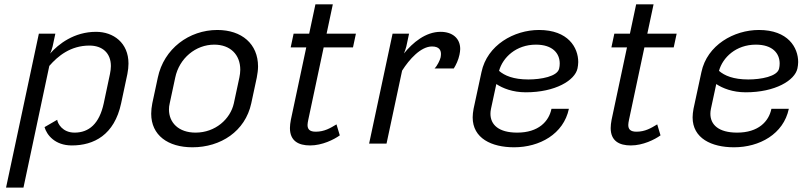

<svg xmlns="http://www.w3.org/2000/svg" viewBox="-20 -653 3682 873"><path d="M86.7 200 204.2 -353.3C243.3 -398.3 300.8 -445.8 386.7 -445.8C445.8 -445.8 484.2 -411.7 484.2 -352.5C484.2 -341.7 482.5 -329.2 480 -316.7L451.7 -183.3C431.7 -90 384.2 -50 319.2 -50C264.2 -50 242.5 -90.8 240 -108.3L182.5 -75C192.5 -40 229.2 8.3 306.7 8.3C406.7 8.3 500 -39.2 530.8 -183.3L559.2 -316.7C562.5 -333.3 564.2 -350 564.2 -364.2C564.2 -458.3 495.8 -508.3 416.7 -508.3C316.7 -508.3 245.8 -452.5 207.5 -409.2C212.5 -418.3 215.8 -429.2 219.2 -441.7L231.7 -500H156.7L7.5 200Z M954.2 -450C1026.7 -450 1072.5 -405 1072.5 -335.8C1072.5 -324.2 1070.8 -312.5 1068.3 -300L1043.3 -183.3C1027.5 -111.7 959.2 -50 869.2 -50C791.7 -50 748.3 -95.8 748.3 -155C748.3 -164.2 749.2 -173.3 751.7 -183.3L776.7 -300C795 -388.3 870 -450 954.2 -450ZM968.3 -516.7C840 -516.7 725 -431.7 697.5 -300L672.5 -183.3C669.2 -166.7 667.5 -150.8 667.5 -135.8C667.5 -38.3 743.3 16.7 855 16.7C983.3 16.7 1095 -55.8 1122.5 -183.3L1147.5 -300C1150.8 -317.5 1153.3 -335 1153.3 -350.8C1153.3 -453.3 1079.2 -516.7 968.3 -516.7Z M1385.8 -500H1315L1301.7 -437.5H1372.5L1302.5 -108.3C1300 -94.2 1298.3 -82.5 1298.3 -70.8C1298.3 -12.5 1336.7 8.3 1390 8.3C1445 8.3 1498.3 -18.3 1525 -37.5L1510 -87.5C1482.5 -70.8 1455 -54.2 1415.8 -54.2C1388.3 -54.2 1378.3 -65 1378.3 -85C1378.3 -91.7 1380 -99.2 1381.7 -108.3L1451.7 -437.5H1585L1598.3 -500H1465L1493.3 -633.3H1414.2Z M1983.3 -508.3C1915 -508.3 1856.7 -459.2 1816.7 -410C1820.8 -420 1825 -430.8 1827.5 -441.7L1840 -500H1765L1658.3 0H1737.5L1808.3 -331.7C1840.8 -383.3 1893.3 -441.7 1944.2 -441.7C1977.5 -441.7 1985 -424.2 1985 -407.5C1985 -401.7 1984.2 -396.7 1983.3 -391.7C1980.8 -380 1967.5 -352.5 1955.8 -341.7H2043.3C2053.3 -357.5 2064.2 -380 2069.2 -404.2C2070.8 -413.3 2072.5 -421.7 2072.5 -430C2072.5 -479.2 2036.7 -508.3 1983.3 -508.3Z M2249.2 -330.8C2265.8 -391.7 2326.7 -450 2416.7 -450C2493.3 -450 2525 -410 2525 -364.2C2525 -356.7 2524.2 -349.2 2522.5 -341.7C2515 -305 2439.2 -291.7 2382.5 -291.7C2314.2 -291.7 2274.2 -309.2 2249.2 -330.8ZM2430.8 -516.7C2317.5 -516.7 2195 -448.3 2169.2 -325L2133.3 -158.3C2130.8 -144.2 2129.2 -131.7 2129.2 -119.2C2129.2 -24.2 2215 16.7 2317.5 16.7C2433.3 16.7 2542.5 -43.3 2566.7 -158.3H2487.5C2475.8 -100.8 2428.3 -50 2331.7 -50C2247.5 -50 2210 -85.8 2210 -135.8C2210 -142.5 2210.8 -150.8 2212.5 -158.3L2236.7 -270.8C2265.8 -251.7 2310.8 -233.3 2370.8 -233.3C2505 -233.3 2594.2 -287.5 2605.8 -341.7C2607.5 -350.8 2609.2 -360.8 2609.2 -370.8C2609.2 -436.7 2563.3 -516.7 2430.8 -516.7Z M2844.2 -500H2773.3L2760 -437.5H2830.8L2760.8 -108.3C2758.3 -94.2 2756.7 -82.5 2756.7 -70.8C2756.7 -12.5 2795 8.3 2848.3 8.3C2903.3 8.3 2956.7 -18.3 2983.3 -37.5L2968.3 -87.5C2940.8 -70.8 2913.3 -54.2 2874.2 -54.2C2846.7 -54.2 2836.7 -65 2836.7 -85C2836.7 -91.7 2838.3 -99.2 2840 -108.3L2910 -437.5H3043.3L3056.7 -500H2923.3L2951.7 -633.3H2872.5Z M3249.2 -330.8C3265.8 -391.7 3326.7 -450 3416.7 -450C3493.3 -450 3525 -410 3525 -364.2C3525 -356.7 3524.2 -349.2 3522.5 -341.7C3515 -305 3439.2 -291.7 3382.5 -291.7C3314.2 -291.7 3274.2 -309.2 3249.2 -330.8ZM3430.8 -516.7C3317.5 -516.7 3195 -448.3 3169.2 -325L3133.3 -158.3C3130.8 -144.2 3129.2 -131.7 3129.2 -119.2C3129.2 -24.2 3215 16.7 3317.5 16.7C3433.3 16.7 3542.5 -43.3 3566.7 -158.3H3487.5C3475.8 -100.8 3428.3 -50 3331.7 -50C3247.5 -50 3210 -85.8 3210 -135.8C3210 -142.5 3210.8 -150.8 3212.5 -158.3L3236.7 -270.8C3265.8 -251.7 3310.8 -233.3 3370.8 -233.3C3505 -233.3 3594.2 -287.5 3605.8 -341.7C3607.5 -350.8 3609.2 -360.8 3609.2 -370.8C3609.2 -436.7 3563.3 -516.7 3430.8 -516.7Z"/></svg>

Font: BoonHome
Style: Book Oblique
Weight: 400
Italic angle: -12°
Designer: Sungsit Sawaiwan
Foundry: Sungsit Sawaiwan
Version: Version 0.2